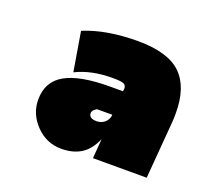

<svg xmlns="http://www.w3.org/2000/svg" viewBox="-68 -789 502 470"><g transform="rotate(20 183.0 -554.0)"><path d="M366 -576Q366 -559 365 -550L353 -403H213L217 -454Q204 -424 183 -411Q162 -398 132 -398Q93 -398 65.5 -426.5Q38 -455 38 -492Q38 -539 76 -560.5Q114 -582 192 -582H226L227 -589Q227 -598 220 -601Q213 -604 191 -604Q136 -604 96 -584L79 -686Q137 -710 219 -710Q297 -710 331.5 -677Q366 -644 366 -576ZM221 -516V-519H183Q180 -519 175 -514.5Q170 -510 170 -505Q170 -491 190 -491Q202 -491 210.5 -498Q219 -505 221 -516Z"/></g></svg>

Font: Nunito Sans Heavy Heavy
Style: Italic
Weight: 400
Italic angle: -4.541°
Designer: Vernon Adams
Foundry: Vernon Adams
Version: Version 2.002